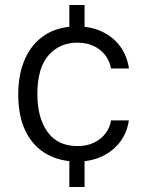

<svg xmlns="http://www.w3.org/2000/svg" viewBox="-20 -743 578 763"><path d="M316 0H255.5V-136.5H316ZM316 -587H255.5V-723H316ZM287 -638Q340.5 -638 384 -618Q427.5 -598 456 -560.8Q484.5 -523.5 492.5 -471H421Q416 -500 398.5 -523.2Q381 -546.5 352.8 -560Q324.5 -573.5 287.5 -573.5Q217 -573.5 172.8 -523.2Q128.5 -473 128.5 -368.5Q128.5 -275 168.8 -218.8Q209 -162.5 288.5 -162.5Q325.5 -162.5 353.8 -176.2Q382 -190 399.5 -213.2Q417 -236.5 421.5 -264.5H492Q484.5 -213.5 455.5 -176.8Q426.5 -140 383.2 -120.5Q340 -101 287 -101Q218 -101 165 -131Q112 -161 82.2 -220.5Q52.5 -280 52.5 -368Q52.5 -448.5 79.5 -509.2Q106.5 -570 158.8 -604Q211 -638 287 -638Z"/></svg>

Font: Public Sans Light
Style: Regular
Weight: 300
Designer: The Public Sans Project Authors: Dan O. Williams and USWDS (Libre Franklin designed by Pablo Impallari and Rodrigo Fuenz
Version: Version 1.007